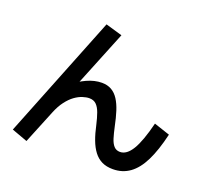

<svg xmlns="http://www.w3.org/2000/svg" viewBox="-141 -964 1282 1194"><g transform="rotate(20 500.0 -367.0)"><path d="M148 59 44 21 368 -793 478 -761 304 -331 267 -355Q317 -396 367.5 -419Q418 -442 466 -442Q503 -442 530 -426.5Q557 -411 576 -381.5Q595 -352 608.5 -310Q622 -268 633 -214Q642 -172 651.5 -141Q661 -110 676.5 -93Q692 -76 717 -76Q761 -76 796 -133.5Q831 -191 862 -316L967 -281Q941 -170 906 -99.5Q871 -29 823 5.5Q775 40 712 40Q669 40 638.5 25Q608 10 586 -19Q564 -48 548.5 -89.5Q533 -131 522 -183Q512 -227 500.5 -259Q489 -291 471.5 -308Q454 -325 425 -325Q406 -325 381 -317Q356 -309 330.5 -290.5Q305 -272 281 -240.5Q257 -209 238 -162Z"/></g></svg>

Font: M PLUS 1 Thin SemiBold
Style: Regular
Weight: 600
Version: Version 1.001